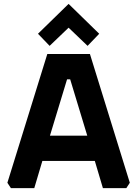

<svg xmlns="http://www.w3.org/2000/svg" viewBox="-20 -968 706 988"><path d="M18 -27.5 223.4 -690H442.8L648 -27.5L630.1 0H509.5L467.9 -139.9H198L156.4 0H36.1ZM237.1 -270H429L341.1 -559.9H325.1ZM175.5 -794.3 333 -948 490.5 -794.3 430.7 -732 333 -825.5 235.3 -732Z"/></svg>

Font: Oxanium ExtraLight
Style: Regular
Weight: 200
Designer: Severin Meyer
Version: Version 2.000